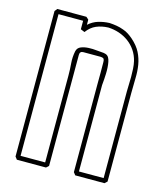

<svg xmlns="http://www.w3.org/2000/svg" viewBox="-100 -715 676 799"><g transform="rotate(15 237.5 -315.5)"><path d="M425.3 9.8H299.3Q296.9 6.8 294.9 3.9Q293 1 290.5 -1.5V-383.3Q290.5 -406.7 290.8 -429.7Q291 -452.6 290.5 -476.1Q290.5 -480.5 289.8 -483.6Q289.1 -486.8 286.6 -490.7Q281.2 -494.1 273.4 -494.1H199.2Q184.1 -494.1 184.1 -478V0Q181.6 2.4 179 4.9Q176.3 7.3 173.3 9.8H47.9Q45.4 6.8 43.5 3.9Q41.5 1 39.1 -1.5V-628.4Q41.5 -630.9 43.5 -633.8Q45.4 -636.7 47.9 -639.6H173.3Q176.3 -637.2 179 -634.8Q181.6 -632.3 184.1 -629.9V-607.9Q203.1 -625 225.8 -631.8Q248.5 -638.7 273.4 -639.6Q289.6 -638.7 304.4 -636.2Q319.3 -633.8 335 -627.9Q346.7 -624 357.2 -617.2Q367.7 -610.4 377.4 -602.1Q404.3 -578.6 416.7 -554Q429.2 -529.3 433.6 -502.2Q438 -475.1 437 -445.3Q436 -415.5 436 -381.8V0ZM310.1 -9.8H416.5V-383.3Q416.5 -396 417.2 -412.4Q418 -428.7 418 -446Q418 -463.4 417 -480.7Q416 -498 412.6 -512.7Q406.7 -537.1 393.6 -556.6Q380.4 -576.2 361.6 -590.1Q342.8 -604 320.1 -611.6Q297.4 -619.1 273.4 -620.1Q245.1 -619.1 222.2 -609.4Q199.2 -599.6 182.1 -576.2L164.6 -583.5V-620.1H58.6V-9.8H164.6V-383.3Q164.6 -409.7 162.4 -436.3Q160.2 -462.9 165.5 -488.8Q168.9 -504.4 183.8 -510.3Q198.7 -516.1 216.6 -516.8Q234.4 -517.6 250.7 -515.6Q267.1 -513.7 273.4 -513.7Q281.7 -513.7 290.3 -511Q298.8 -508.3 303.7 -500.5Q308.1 -493.2 310.3 -481.9Q312.5 -470.7 313.2 -457.8Q314 -444.8 313.5 -431.9Q313 -418.9 312.3 -408.2Q311.5 -397.5 310.8 -390.1Q310.1 -382.8 310.1 -381.8Z"/></g></svg>

Font: Preussische VI 9 Linie
Style: Regular
Weight: 400
Designer: Peter Wiegel
Foundry: Peter Wiegel
Version: Version 1.000 2009 initial release